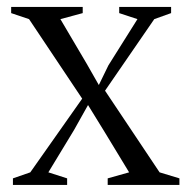

<svg xmlns="http://www.w3.org/2000/svg" viewBox="-20 -522 538 542"><path d="M65.5 -35.5 212 -243.5 62 -468 11.5 -485V-502.5H213.5V-485L150.5 -468L224.5 -342.5L259 -282L286 -337.5L368 -468L316.5 -485V-502.5H463V-485L415.5 -468L276.5 -266L430.5 -35.5L486.5 -18.5V0H284V-18.5L344.5 -35.5L275 -150L228.5 -225.5L189 -155L116.5 -35.5L169.5 -18.5V0H16.5V-18.5Z"/></svg>

Font: Merriweather 144pt Light
Style: Regular
Weight: 300
Version: Version 2.100